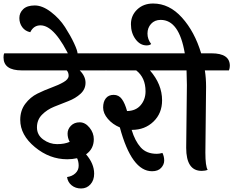

<svg xmlns="http://www.w3.org/2000/svg" viewBox="-81 -965 1326 1091"><path d="M420 -662Q524 -662 524 -591Q524 -578 519 -565H372Q405 -532 405 -495Q405 -458 376.5 -432Q348 -406 307.5 -390.5Q267 -375 226.5 -358.5Q186 -342 157.5 -313Q129 -284 129 -241Q129 -198 165 -172Q201 -146 243.5 -146Q286 -146 315 -159Q303 -181 303 -206Q303 -231 322 -250.5Q341 -270 372 -270Q403 -270 427.5 -240Q452 -210 452 -174Q452 -119 408 -88Q454 -35 454 22Q454 59 433 82.5Q412 106 380 106Q348 106 326 88Q304 70 300 41Q329 37 347.5 19.5Q366 2 366 -23Q366 -48 357 -66Q330 -60 301 -60Q201 -60 117.5 -129Q34 -198 34 -284Q34 -337 62.5 -375Q91 -413 131.5 -433Q172 -453 212 -467.5Q252 -482 280.5 -498.5Q309 -515 309 -534.5Q309 -554 298 -565H43Q-61 -565 -61 -639Q-61 -655 -57 -662Z M149 -821Q110 -821 91 -782Q62 -788 45.5 -810.5Q29 -833 29 -862.5Q29 -892 51 -913Q73 -934 116.5 -934Q160 -934 208.5 -897Q257 -860 288.5 -811Q320 -762 340 -719Q360 -676 360 -659Q360 -624 323 -624Q232 -821 149 -821Z M838 -662Q942 -662 942 -591Q942 -578 937 -565H771Q840 -486 840 -395Q840 -321 791 -274Q742 -227 669 -227H667Q686 -164 718.5 -127.5Q751 -91 810 -91Q825 -91 842 -96Q852 -76 852 -53Q852 -30 834.5 -11Q817 8 783 8Q667 8 600 -241Q559 -258 532 -289.5Q505 -321 505 -354Q505 -387 520.5 -406.5Q536 -426 565 -426Q594 -426 611.5 -402Q629 -378 641 -334Q691 -335 718.5 -367.5Q746 -400 746 -446Q746 -524 693 -565H527Q422 -565 422 -639Q422 -654 427 -662Z M977 -125 981 -482Q981 -513 979 -565H929Q824 -565 824 -639Q824 -652 828 -662H969Q937 -852 832 -852Q798 -852 777.5 -829.5Q757 -807 757 -774.5Q757 -742 778 -715Q769 -707 752 -707Q715 -707 689 -742.5Q663 -778 663 -827.5Q663 -877 698.5 -911Q734 -945 789 -945Q881 -945 953 -865Q1025 -785 1062 -662H1121Q1225 -662 1225 -591Q1225 -578 1220 -565H1083Q1090 -522 1090 -472L1086 -98Q1086 -21 1099 0Q1085 6 1065 6Q977 6 977 -125Z"/></svg>

Font: Laila SemiBold
Style: Regular
Weight: 600
Designer: Hitesh Malaviya
Foundry: Indian Type Foundry
Version: Version 1.302;PS 1.0;hotconv 1.0.78;makeotf.lib2.5.61930; tt